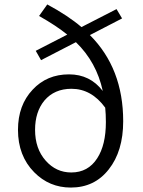

<svg xmlns="http://www.w3.org/2000/svg" viewBox="-20 -832 644 865"><path d="M302 -432Q225 -432 180 -379Q138 -328 138 -247Q138 -162 186 -108Q233 -55 301 -55Q377 -55 418 -119Q457 -179 457 -282Q457 -317 454 -347Q392 -432 302 -432ZM141 -603 283 -676Q234 -716 156 -760L193 -812Q286 -762 347 -710L505 -791L530 -749L385 -674Q535 -524 535 -286Q535 -151 470 -69Q406 13 299 13Q202 13 134 -56Q61 -130 61 -247Q61 -358 127 -428Q191 -497 291 -497Q386 -497 443 -422Q415 -552 322 -642L165 -561Z"/></svg>

Font: Source Han Sans CN Normal
Style: Regular
Weight: 350
Designer: Ryoko NISHIZUKA 西塚涼子 (kana, bopomofo & ideographs); Paul D. Hunt (Latin, Greek & Cyrillic); Sandoll Communications 산돌커뮤니
Foundry: Adobe
Version: Version 2.004;hotconv 1.0.118;makeotfexe 2.5.65603